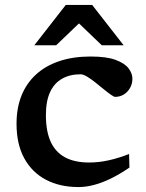

<svg xmlns="http://www.w3.org/2000/svg" viewBox="-20 -747 591 778"><path d="M347 -518Q412 -518 448.8 -504.2Q485.5 -490.5 501 -470Q516.5 -449.5 516.5 -428Q516.5 -407.5 507 -390.8Q497.5 -374 481.8 -364.2Q466 -354.5 446.5 -354.5Q441.5 -354.5 428.5 -363.8Q415.5 -373 399 -386.5Q382.5 -400 365.2 -413.8Q348 -427.5 332.5 -436.8Q317 -446 306.5 -446Q263.5 -446 231.8 -428.2Q200 -410.5 183 -374Q166 -337.5 166 -280.5Q166 -215 185.5 -172.5Q205 -130 244 -109.2Q283 -88.5 341 -88.5Q381 -88.5 421 -97.5Q461 -106.5 503 -123L504.5 -68Q466.5 -42 430.5 -24.2Q394.5 -6.5 361.5 2.2Q328.5 11 298.5 11Q222.5 11 166 -18.8Q109.5 -48.5 78.2 -105.8Q47 -163 47 -245.5Q47 -309.5 67.2 -359.8Q87.5 -410 126 -445.2Q164.5 -480.5 220.2 -499.2Q276 -518 347 -518ZM119 -563.5 246.5 -727H353.5L481 -563.5H392.5L284.5 -667H315.5L207.5 -563.5Z"/></svg>

Font: Newsreader 7pt Medium
Style: Regular
Weight: 500
Designer: Hugues Gentile
Foundry: Production Type
Version: Version 1.003